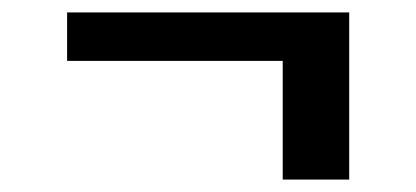

<svg xmlns="http://www.w3.org/2000/svg" viewBox="-20 -461 670 309"><path d="M542 -441V-172H435V-363H88V-441Z"/></svg>

Font: Martel
Style: Bold
Weight: 700
Designer: Dan Reynolds
Foundry: Dan Reynolds
Version: Version 1.001; ttfautohint (v1.1) -l 5 -r 5 -G 72 -x 0 -D la